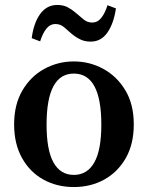

<svg xmlns="http://www.w3.org/2000/svg" viewBox="-20 -741 597 775"><path d="M278 14Q210 14 155.5 -16Q101 -46 69 -103Q37 -160 37 -239Q37 -319 70.5 -376Q104 -433 159 -463Q214 -493 278 -493Q342 -493 397 -463Q452 -433 486 -376.5Q520 -320 520 -239Q520 -159 487.5 -102.5Q455 -46 400.5 -16Q346 14 278 14ZM278 -35Q332 -35 360.5 -85Q389 -135 389 -238Q389 -444 278 -444Q168 -444 168 -238Q168 -135 196 -85Q224 -35 278 -35ZM108 -587Q116 -649 142.5 -685Q169 -721 211 -721Q235 -721 252.5 -712Q270 -703 285 -690Q302 -675 317.5 -662.5Q333 -650 352 -650Q374 -650 389 -669Q404 -688 414 -720L448 -707Q439 -646 413.5 -609.5Q388 -573 346 -573Q323 -573 305 -581.5Q287 -590 271 -603Q255 -617 239.5 -630.5Q224 -644 204 -644Q182 -644 167 -625Q152 -606 142 -574Z"/></svg>

Font: Source Serif Pro Semibold
Style: Regular
Weight: 600
Designer: Frank Grießhammer
Foundry: Adobe Systems Incorporated
Version: Version 3.000;hotconv 1.0.109;makeotfexe 2.5.65596